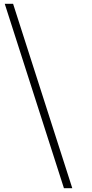

<svg xmlns="http://www.w3.org/2000/svg" viewBox="-20 -830 484 1012"><path d="M361 162H317L5 -810H49Z"/></svg>

Font: Indiction Unicode
Style: Normal
Weight: 500
Version: Version 1.1